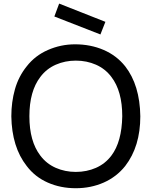

<svg xmlns="http://www.w3.org/2000/svg" viewBox="-20 -1006 824 1042"><path d="M525 -819 275 -916.5 301 -986.5 552 -887.5ZM125 -105Q44 -208 41.5 -375Q41.5 -452.5 61.2 -522Q81 -591.5 125 -646Q170 -704 239.5 -734.5Q310 -765.5 387.5 -765.5Q471.5 -765.5 542 -735.2Q612.5 -705 659.5 -646Q739 -544 741.5 -375Q741.5 -211 659.5 -105Q612.5 -46 542.8 -15.2Q473 15.5 391.5 15.5Q308.5 15.5 239.5 -15Q170 -45.5 125 -105ZM584.5 -161.5Q641 -236 643.5 -375Q643.5 -511.5 584.5 -588.5Q551.5 -632.5 501 -654.8Q450.5 -677 391.5 -677Q333 -677 282.5 -654.8Q232 -632.5 199 -588.5Q139.5 -511 139.5 -375Q139.5 -239 199 -161.5Q232 -117.5 282.5 -95.2Q333 -73 391.5 -73Q450.5 -73 501 -95.2Q551.5 -117.5 584.5 -161.5Z"/></svg>

Font: Russisch Sans Medium
Style: Regular
Weight: 500
Width: 4
Designer: Michael Sharanda (font) & Cristiano Sobral (main changes)
Foundry: Michael Sharanda
Version: Version 2.00;September 8, 2020;FontCreator 13.0.0.2681 64-bi